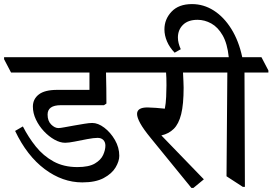

<svg xmlns="http://www.w3.org/2000/svg" viewBox="-48 -900 1334 940"><path d="M355 -7Q258 -7 171 -72Q84 -137 26 -259L64 -281Q91 -228 127.5 -182.5Q164 -137 214 -109.5Q264 -82 331 -82Q387 -82 416.5 -99.5Q446 -117 457 -141.5Q468 -166 468 -187Q468 -204 458 -214.5Q448 -225 430 -225Q411 -225 379.5 -219Q348 -213 318 -207Q288 -201 271 -201Q246 -201 218.5 -216.5Q191 -232 167 -257.5Q143 -283 128 -314.5Q113 -346 113 -378Q113 -415 142 -437.5Q171 -460 232 -460H390V-545H6L-28 -610V-620H571L605 -555V-545H471Q472 -508 472.5 -467Q473 -426 473 -393L461 -385H250Q185 -385 185 -339Q185 -308 202.5 -290.5Q220 -273 238 -273Q247 -273 268 -277Q289 -281 315 -285.5Q341 -290 365 -294Q389 -298 404 -298Q432 -298 462.5 -275Q493 -252 514.5 -215Q536 -178 536 -137Q536 -111 518 -80.5Q500 -50 460 -28.5Q420 -7 355 -7Z M899 20H889L691 -223Q654 -268 638.5 -296.5Q623 -325 623 -342Q623 -374 674 -374Q689 -374 715 -372Q741 -370 759 -368Q764 -393 765.5 -425.5Q767 -458 767 -482Q767 -503 766.5 -518Q766 -533 765 -545H583L549 -610V-620H965L999 -555V-545H848Q849 -526 850 -503Q851 -480 851 -471Q851 -389 839 -341Q827 -293 802.5 -269Q778 -245 742 -237L950 -22Z M1151 15H1141L1061 -37L1065 -545H977L943 -610V-620H1072Q1065 -687 1042 -727Q1019 -767 986.5 -785Q954 -803 919 -803Q873 -803 848 -778.5Q823 -754 823 -716Q823 -690 837 -659L807 -642Q782 -668 769.5 -697.5Q757 -727 757 -756Q757 -806 792 -843Q827 -880 892 -880Q949 -880 998.5 -848.5Q1048 -817 1084.5 -758.5Q1121 -700 1138 -620H1232L1266 -555V-545H1149Z"/></svg>

Font: Tiro Devanagari Marathi
Style: Regular
Weight: 400
Designer: Devanagari: John Hudson & Fiona Ross. Latin: John Hudson.
Foundry: Tiro Typeworks Ltd.
Version: Version 1.52